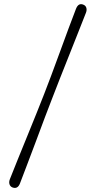

<svg xmlns="http://www.w3.org/2000/svg" viewBox="-20 -776 468 939"><path d="M236 -297Q221 -259.5 200 -203.2Q179 -147 156 -85.5Q133 -24 112 31Q91 86 77.5 121.5Q66 150.5 40.5 140.5Q30 136 26.5 125.2Q23 114.5 28 101Q44 60 66.8 4Q89.5 -52 114 -112Q138.5 -172 160 -225.5Q181.5 -279 195.5 -315Q209.5 -350 229.5 -404Q249.5 -458 271.8 -518.5Q294 -579 314.8 -635.5Q335.5 -692 351.5 -732.5Q363.5 -763.5 388 -753Q399 -748.5 402.2 -737.8Q405.5 -727 400.5 -714Q386.5 -678.5 364.8 -623.5Q343 -568.5 318.8 -507.5Q294.5 -446.5 272.5 -390.8Q250.5 -335 236 -297Z"/></svg>

Font: Fraunces 72pt S100 Light
Style: Regular
Weight: 300
Version: Version 1.000; ttfautohint (v1.8.3)